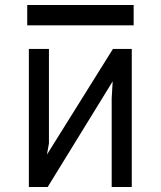

<svg xmlns="http://www.w3.org/2000/svg" viewBox="-20 -745 640 765"><path d="M95 -550H175V-173.5L167 -129L430 -550H505V0H425V-354L429 -421L170 0H95ZM88.5 -725H512.5V-644H88.5Z"/></svg>

Font: JuliaMono
Style: Regular
Weight: 400
Monospace: yes
Designer: cormullion
Foundry: corm
Version: Version 0.055; ttfautohint (v1.8.4)